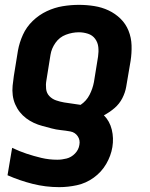

<svg xmlns="http://www.w3.org/2000/svg" viewBox="-20 -558 616 791"><path d="M224 213Q260 213 297 205Q334 197 366 174Q398 151 417.5 117.5Q437 84 443 48Q449 11 440.5 -24Q432 -59 408 -83Q431 -95 451.5 -112.5Q472 -130 484 -153.5Q496 -177 500 -201L518 -307Q523 -339 522 -371Q521 -403 509.5 -431.5Q498 -460 476.5 -481Q455 -502 427.5 -515Q400 -528 368.5 -533Q337 -538 305 -538Q272 -538 238.5 -532.5Q205 -527 173 -512Q141 -497 115 -472Q89 -447 74.5 -415Q60 -383 54 -350L37 -245Q34 -225 32 -205Q30 -185 32.5 -165.5Q35 -146 42.5 -128.5Q50 -111 61.5 -96.5Q73 -82 87.5 -71Q102 -60 119 -52Q136 -44 155 -39Q174 -34 192.5 -29Q211 -24 230.5 -22Q250 -20 269.5 -16.5Q289 -13 300 3Q311 19 307 39Q304 59 289 74.5Q274 90 254.5 95Q235 100 216 100Q182 100 150.5 92.5Q119 85 89 75Q59 65 30 51L11 164Q61 186 114.5 199.5Q168 213 224 213ZM312 -126Q295 -129 278 -131Q261 -133 244 -136Q227 -139 211 -144.5Q195 -150 183.5 -162Q172 -174 170 -191.5Q168 -209 171 -226L188 -332Q192 -358 208.5 -381.5Q225 -405 251.5 -415Q278 -425 305 -425Q324 -425 342.5 -419Q361 -413 372 -398Q383 -383 385 -364Q387 -345 384 -325L367 -220Q362 -193 349 -167.5Q336 -142 312 -126Z"/></svg>

Font: Iosevka Sparkle Extrabold
Style: Italic
Weight: 800
Italic angle: -9°
Designer: Belleve Invis
Foundry: Belleve Invis
Version: Version 4.5.0; ttfautohint (v1.8.3)